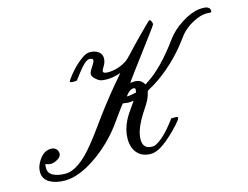

<svg xmlns="http://www.w3.org/2000/svg" viewBox="-102 -884 1407 1089"><g transform="rotate(-15 602.0 -340.0)"><path d="M615 -297Q608 -297 597.5 -299Q587 -301 584 -301Q582 -301 519 -213Q442 -102 331 -28Q233 37 155 37Q102 37 66.5 17Q31 -3 29 -44Q29 -63 34 -78Q46 -111 68.5 -134.5Q91 -158 123 -158Q141 -158 152.5 -147Q164 -136 164 -119Q164 -102 142.5 -88.5Q121 -75 100 -75Q88 -75 72 -82Q68 -82 68 -59Q68 -29 95.5 -14.5Q123 0 167 0Q187 0 205 -7Q248 -22 298 -72Q343 -118 412 -214Q490 -323 563 -410Q570 -419 582.5 -433Q595 -447 603.5 -457.5Q612 -468 615 -472L605 -468Q568 -456 533 -456Q506 -456 492.5 -461.5Q479 -467 463 -483Q451 -496 451 -508Q451 -519 467 -543Q486 -571 486 -581Q486 -593 465 -593Q457 -593 444 -585Q421 -568 379 -511Q366 -493 364 -493Q364 -492 347 -492Q345 -492 343 -492Q326 -492 326 -499Q326 -504 349 -533Q379 -570 411.5 -597Q444 -624 466 -629Q469 -630 477 -630Q508 -630 527.5 -615.5Q547 -601 547 -576Q547 -552 529 -525Q521 -512 521 -506Q521 -493 549 -493Q606 -493 660 -527Q667 -531 690 -555Q696 -562 713 -579.5Q730 -597 736 -604Q750 -619 777 -646Q804 -673 825 -694Q846 -715 848 -716Q850 -717 852 -717Q858 -717 862 -707.5Q866 -698 866 -690Q866 -687 812 -615Q654 -404 654 -401Q654 -401 656 -402Q659 -402 661 -403Q665 -404 680 -404Q718 -404 734 -374Q735 -370 743 -376Q745 -377 752 -382Q843 -440 947 -583Q979 -627 1035 -663Q1091 -699 1140 -705Q1142 -705 1147 -705.5Q1152 -706 1155 -706Q1171 -706 1180 -704.5Q1189 -703 1196.5 -696.5Q1204 -690 1204 -677Q1204 -669 1191 -670Q1189 -670 1183 -670.5Q1177 -671 1174 -671Q1139 -671 1093.5 -647Q1048 -623 1019 -588Q1014 -582 999.5 -562Q985 -542 978 -534Q930 -474 869 -422Q808 -370 749 -339L739 -333L736 -322Q729 -288 696 -240Q654 -178 638 -131Q628 -102 628 -77Q628 -21 681 -21Q692 -21 698 -23Q751 -46 817 -134L827 -148H844Q861 -148 864 -146Q869 -140 859 -127Q842 -105 814 -77Q734 3 686 14Q676 17 665 17Q614 17 586 -14.5Q558 -46 558 -100Q558 -151 584 -203Q597 -230 643 -294Q647 -300 645 -300Q633 -297 615 -297ZM675 -357Q675 -368 665 -368Q640 -368 616 -333H628Q637 -334 672 -341Q675 -356 675 -357Z"/></g></svg>

Font: KaTeX_Script
Style: Regular
Weight: 400
Version: Version 1.1; ttfautohint (v1.3)